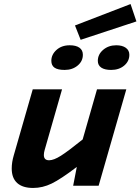

<svg xmlns="http://www.w3.org/2000/svg" viewBox="-20 -919 695 950"><path d="M468 0H342L360 -93Q281 -33 236 -11Q191 11 144 11Q92 11 65 -13.5Q38 -38 38 -85Q38 -101 40.5 -117Q43 -133 48 -150L142 -477H287L201 -177Q199 -170 198 -164Q197 -158 197 -152Q197 -139 203.5 -132.5Q210 -126 223 -126Q246 -126 281.5 -148.5Q317 -171 389 -229L460 -477H605ZM655 -813 379 -722 351 -793 626 -899ZM390 -648Q390 -616 364 -594.5Q338 -573 300 -573Q266 -573 250 -584Q234 -595 234 -618Q234 -649 259.5 -672Q285 -695 325 -695Q356 -695 373 -683Q390 -671 390 -648ZM620 -648Q620 -616 594.5 -594.5Q569 -573 530 -573Q498 -573 481 -584.5Q464 -596 464 -618Q464 -650 490.5 -672.5Q517 -695 555 -695Q585 -695 602.5 -682.5Q620 -670 620 -648Z"/></svg>

Font: Intel One Mono
Style: Bold Italic
Weight: 700
Italic angle: -16°
Monospace: yes
Designer: Fred Shallcrass
Foundry: Frere-Jones Type LLC
Version: Version 1.400;hotconv 1.1.0;makeotfexe 2.6.0;FJTRelease1.4